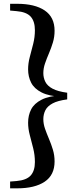

<svg xmlns="http://www.w3.org/2000/svg" viewBox="-20 -819 420 1016"><path d="M335.6 -328.3V-293Q285.6 -286.6 258.3 -271.8Q230.9 -257.1 220.1 -235.6Q209.3 -214.1 209.3 -188.3Q209.3 -163.5 218.3 -137.7Q227.2 -112 239.1 -84.2Q250.9 -56.5 259.9 -26.9Q268.8 2.6 268.8 35.4Q268.8 107.4 216.5 142.5Q164.2 177.6 70.8 177.6H33.5V141.7L67.3 139Q120 134.5 142.4 109.6Q164.7 84.8 164.7 38.5Q164.7 1.6 155.7 -34.2Q146.7 -70.1 137.7 -104Q128.7 -138 128.7 -169.4Q128.7 -208.7 144.8 -240.1Q160.8 -271.6 200.4 -291.6Q240 -311.7 310.1 -315.1V-306.2Q240 -309.7 200.4 -329.7Q160.8 -349.8 144.8 -381.6Q128.7 -413.4 128.7 -452Q128.7 -484.1 137.7 -517.7Q146.7 -551.3 155.7 -587Q164.7 -622.7 164.7 -658.8Q164.7 -706.2 142.4 -731Q120 -755.8 67.3 -760.1L33.5 -763.1V-798.9H70.8Q164.2 -798.9 216.5 -763.7Q268.8 -728.5 268.8 -656.4Q268.8 -623.7 259.9 -594.2Q250.9 -564.6 239.1 -537Q227.2 -509.4 218.3 -483.4Q209.3 -457.4 209.3 -432.3Q209.3 -407.2 220.1 -385.7Q230.9 -364.2 258.3 -349.7Q285.6 -335.1 335.6 -328.3Z"/></svg>

Font: Noto Serif TC
Style: Regular
Weight: 200
Designer: Ryoko NISHIZUKA 西塚涼子 (kana & ideographs); Frank Grießhammer (Latin, Greek & Cyrillic); Wenlong ZHANG 张文龙 (bopomofo); San
Foundry: Adobe
Version: Version 2.001;hotconv 1.1.0;makeotfexe 2.6.0